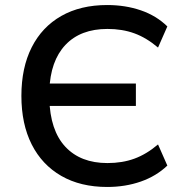

<svg xmlns="http://www.w3.org/2000/svg" viewBox="-20 -734 734 763"><path d="M406 9Q300 9 223.5 -35Q147 -79 106 -160Q65 -241 65 -353Q65 -465 106 -546Q147 -627 223.5 -670.5Q300 -714 406 -714Q478 -714 539.5 -693Q601 -672 645 -629L608 -545Q562 -584 514 -601.5Q466 -619 407 -619Q300 -619 240 -555.5Q180 -492 176 -374L144 -402H520V-313H142L176 -342Q179 -216 239.5 -151Q300 -86 407 -86Q466 -86 514 -103.5Q562 -121 608 -160L645 -76Q601 -34 539.5 -12.5Q478 9 406 9Z"/></svg>

Font: NunitoSans_10ptSemiBold
Style: Regular
Weight: 600
Designer: Vernon Adams
Foundry: Vernon Adams
Version: Version 3.101;gftools[0.9.27]